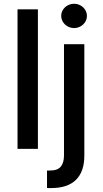

<svg xmlns="http://www.w3.org/2000/svg" viewBox="-20 -776 536 1001"><path d="M225.1 204.2V112.9H242.2Q280.2 112.9 296.9 92.7Q313.6 72.4 313.6 34.8V-545.5H419.7V35.5Q419.7 118.3 376.2 161.4Q332.7 204.5 246.8 204.5Q241.1 204.5 236 204.5Q230.8 204.5 225.1 204.2ZM71.4 -727.3H177.6V0H71.4ZM299 -692.8Q299 -706.7 304.5 -718.2Q310 -729.8 319.2 -738.3Q328.5 -746.8 340.7 -751.6Q353 -756.4 366.1 -756.4Q379.6 -756.4 391.7 -751.6Q403.8 -746.8 413 -738.3Q422.2 -729.8 427.7 -718.2Q433.2 -706.7 433.2 -692.8Q433.2 -679.3 427.7 -667.8Q422.2 -656.2 412.8 -647.7Q403.4 -639.2 391.3 -634.4Q379.3 -629.6 366.1 -629.6Q353 -629.6 340.9 -634.4Q328.8 -639.2 319.6 -647.7Q310.4 -656.2 304.7 -667.8Q299 -679.3 299 -692.8Z"/></svg>

Font: Inter P Medium
Style: Regular
Weight: 500
Designer: Rasmus Andersson
Foundry: rsms
Version: Version 3.018;git-588b23468